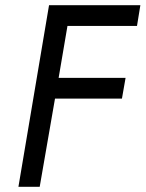

<svg xmlns="http://www.w3.org/2000/svg" viewBox="-20 -720 561 740"><path d="M169 -700H521L508 -620H240L206 -420H464L450 -340H192L133 0H51Z"/></svg>

Font: Jost*
Style: Italic
Weight: 400
Italic angle: -10°
Version: Version 3.7